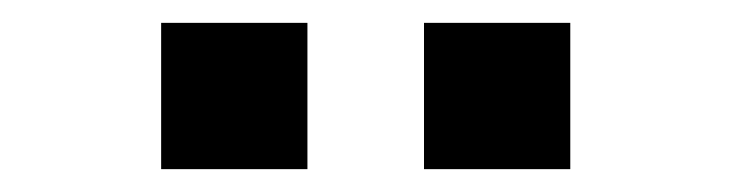

<svg xmlns="http://www.w3.org/2000/svg" viewBox="-20 -754 640 168"><path d="M479 -606H351V-734H479ZM249 -606H121V-734H249Z"/></svg>

Font: Iosevka SS04 Semibold Extended
Style: Regular
Weight: 600
Width: 7
Monospace: yes
Designer: Belleve Invis
Foundry: Belleve Invis
Version: Version 19.0.0; ttfautohint (v1.8.4)